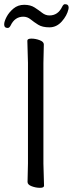

<svg xmlns="http://www.w3.org/2000/svg" viewBox="-21 -890 349 920"><path d="M111 -18 113 -107V-589L110 -695Q110 -705 129.5 -705Q149 -705 169 -697.5Q189 -690 189 -677L187 -588V-106L190 0Q190 10 170.5 10Q151 10 131 2.5Q111 -5 111 -18ZM307 -846Q300 -815 275 -787Q250 -759 216 -759Q182 -759 162 -771.5Q142 -784 126 -797Q110 -810 91 -810Q50 -810 30 -768Q24 -756 16 -756Q-1 -756 -1 -773Q-1 -787 10.5 -809Q22 -831 43.5 -849Q65 -867 95 -867Q125 -867 145 -854Q165 -841 181 -828.5Q197 -816 216 -816Q257 -816 277 -858Q283 -870 290 -870Q308 -870 308 -853Q308 -849 307 -846Z"/></svg>

Font: LXGW WenKai
Style: Regular
Weight: 400
Designer: LXGW / Fontworks Inc.
Foundry: LXGW / Fontworks Inc.
Version: Version 1.520; June 14, 2025